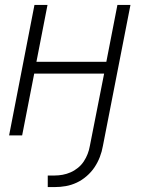

<svg xmlns="http://www.w3.org/2000/svg" viewBox="-20 -550 590 780"><path d="M174 210V163H202Q218 163 234.5 160Q251 157 267 150Q283 143 297 131.5Q311 120 320.5 105.5Q330 91 336 75.5Q342 60 345 43L403 -251H119L70 0H17L120 -530H173L128 -299H412L457 -530H510L398 43Q394 66 385.5 88Q377 110 364 129.5Q351 149 332 165.5Q313 182 291.5 192Q270 202 247.5 206Q225 210 202 210Z"/></svg>

Font: Lode Dark Term
Style: Italic
Weight: 400
Italic angle: -11°
Monospace: yes
Designer: Belleve Invis
Foundry: Belleve Invis
Version: Version 29.2.0